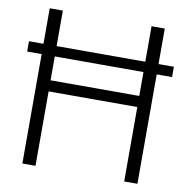

<svg xmlns="http://www.w3.org/2000/svg" viewBox="-80 -789 848 866"><g transform="rotate(10 344.5 -355.5)"><path d="M605.5 -548.3H675.8V-501H605.5V0H544.9V-340.8H138.7V0H78.6V-501H12.2V-548.3H78.6V-710.9H138.7V-548.3H544.9V-710.9H605.5ZM138.7 -391.6H544.9V-501H138.7Z"/></g></svg>

Font: Melbourne
Style: Light
Weight: 300
Designer: Google
Version: Version 2.000980; 2014